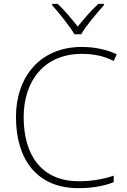

<svg xmlns="http://www.w3.org/2000/svg" viewBox="-20 -968 658 998"><path d="M367 -790H402C426 -832 483 -900 520 -941V-948H491C454 -914 414 -867 384 -830C355 -867 316 -914 280 -948H251V-941C288 -900 342 -832 367 -790ZM405 -688C461 -688 517 -679 571 -651L587 -686C532 -711 471 -724 405 -724C189 -724 63 -569 63 -360C63 -138 173 10 387 10C466 10 525 -3 571 -21V-55C521 -38 463 -26 389 -26C199 -26 103 -158 103 -359C103 -551 213 -688 405 -688Z"/></svg>

Font: Noto Sans Myanmar UI ExtraLight
Style: Regular
Weight: 200
Designer: Monotype Design Team
Foundry: Monotype Imaging Inc.
Version: Version 2.103